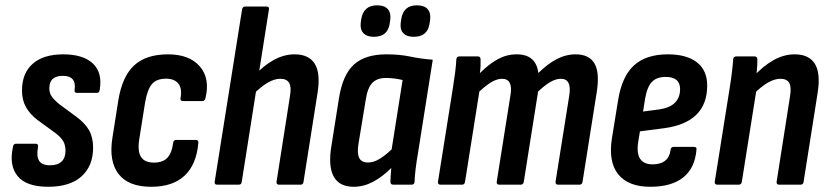

<svg xmlns="http://www.w3.org/2000/svg" viewBox="-20 -708 3175 736"><path d="M164.3 8Q81.4 8 47.7 -32.7Q14.1 -73.4 29.7 -145.2Q31.5 -157.1 41.6 -157.1H116.4Q127.4 -157.1 126 -145.2Q118.9 -109.3 129.8 -91.9Q140.6 -74.4 171.7 -74.4Q201.2 -74.4 216.1 -88.8Q231.1 -103.1 231.1 -130.2Q231.1 -151.2 223 -165.7Q214.9 -180.3 193.6 -197.1L123.7 -248Q94.9 -270 79.6 -297.2Q64.3 -324.4 64.3 -360.9Q64.3 -427.4 105.4 -463.6Q146.4 -499.7 222.5 -499.7Q298.4 -499.7 335.9 -464.8Q373.3 -429.8 362.3 -363.6Q360.9 -352 350.9 -352H275Q264 -352 266 -363.6Q273.8 -417.3 220.9 -417.3Q169.1 -417.3 169.1 -369.8Q169.1 -351.8 177.7 -338.9Q186.3 -326.1 206.4 -309.3L272.1 -260.9Q306.1 -235.9 321.5 -208.6Q336.9 -181.3 336.9 -142.1Q336.9 -72.2 292.8 -32.1Q248.8 8 164.3 8Z M559.9 8Q472.6 8 434.7 -40.8Q396.9 -89.5 410.7 -178.3L433.7 -324Q448.5 -415 494.3 -457.4Q540.2 -499.7 624.1 -499.7Q705.8 -499.7 745.9 -453.5Q785.9 -407.3 767.7 -332.1Q764.7 -320.6 756.2 -320.6H682Q669.7 -320.6 672.1 -332.1Q678.7 -369 663.5 -387.7Q648.4 -406.4 616.3 -406.4Q580 -406.4 562.4 -385.7Q544.7 -364.9 536.1 -314.4L514.3 -177.3Q506.3 -129.6 520.1 -107.2Q534 -84.7 570 -84.7Q604.5 -84.7 621.8 -103.4Q639 -122.2 643.6 -159.6Q645 -171.6 655.6 -171.6H729.9Q741.7 -171.6 740.3 -159.6Q732.9 -76.7 687.3 -34.4Q641.8 8 559.9 8Z M812.5 0Q801.5 0 802.9 -11L907.9 -671.6Q909.9 -683 919.5 -683H1001.6Q1013.3 -683 1010.9 -671.6L906.7 -11Q905.3 0 895.1 0ZM1050.1 0Q1038.7 0 1040.1 -11.4L1091.5 -339.3Q1097.7 -374.6 1088.4 -390.3Q1079.1 -406 1054.6 -406Q1032.2 -406 1006.8 -391.4Q981.4 -376.8 949.9 -345.6L950 -413.6Q988.8 -455.4 1028.4 -477.6Q1068 -499.7 1109.1 -499.7Q1164.3 -499.7 1186.8 -463.2Q1209.3 -426.6 1197.1 -350.8L1143.5 -11.4Q1142.5 0 1131.6 0Z M1335.9 8Q1280.9 8 1259.3 -31Q1237.7 -70 1250.1 -146.6L1279.5 -332.4Q1293.9 -422 1337.1 -460.9Q1380.2 -499.7 1461.4 -499.7Q1511.9 -499.7 1552.9 -491.1Q1593.9 -482.4 1638.9 -479.1L1582.9 -125Q1576.7 -89.3 1573.3 -61.3Q1569.9 -33.4 1569.1 -11.4Q1568.7 0 1557.1 0H1487.6Q1476.6 0 1476.6 -11.4Q1476.8 -23.6 1477.8 -37Q1478.8 -50.4 1479.8 -64Q1446 -30.2 1410 -11.1Q1373.9 8 1335.9 8ZM1391.2 -85.1Q1411.6 -85.1 1433.6 -98.1Q1455.6 -111 1481.3 -135.5L1523.3 -401.2Q1508.5 -405 1491.9 -407.1Q1475.4 -409.2 1460.1 -409.2Q1425.2 -409.2 1407.1 -390.2Q1388.9 -371.1 1381.9 -325.2L1354.1 -156.1Q1348.3 -121 1356.7 -103.1Q1365.1 -85.1 1391.2 -85.1ZM1566 -566.9Q1538.9 -566.9 1525.8 -581Q1512.7 -595 1516.1 -620.4L1517.9 -633.1Q1525.3 -687.6 1578.4 -687.6Q1606.1 -687.6 1619.1 -673.3Q1632 -658.9 1628.9 -633.1L1627.1 -620.4Q1620.5 -566.9 1566 -566.9ZM1413.2 -566.9Q1386.1 -566.9 1373 -581Q1360 -595 1362.8 -620.4L1364.5 -633.1Q1372.5 -687.6 1425.6 -687.6Q1453.4 -687.6 1466.3 -673.3Q1479.3 -658.9 1476.1 -633.1L1474.3 -620.4Q1467.7 -566.9 1413.2 -566.9Z M1669.3 0Q1657.5 0 1658.9 -11.4L1715.5 -366.8Q1721.1 -401.8 1724.7 -430.4Q1728.3 -459 1729.3 -480.4Q1730.1 -491.7 1740.7 -491.7H1811.8Q1822.2 -491.7 1822.2 -480.4Q1822.6 -468.6 1822.1 -455.5Q1821.6 -442.4 1819.6 -427.7Q1854.6 -462.8 1888.6 -481.3Q1922.6 -499.7 1960.6 -499.7Q2035 -499.7 2043.7 -428.1Q2078.2 -462.5 2113.6 -481.1Q2149 -499.7 2186.7 -499.7Q2238.5 -499.7 2259 -464.4Q2279.5 -429 2267.3 -353.6L2213.1 -11.4Q2211.7 0 2201.1 0H2119.6Q2108.3 0 2109.7 -12L2162.1 -341.3Q2172.7 -406 2130 -406Q2111.2 -406 2090 -393.9Q2068.8 -381.8 2042.7 -357L1987.9 -11.4Q1986.1 0 1975.9 0H1894.5Q1882.7 0 1884.1 -11.4L1936.5 -341.3Q1947.9 -406 1904.4 -406Q1886 -406 1865 -393.9Q1844 -381.8 1817.5 -357L1762.7 -11.4Q1761.3 0 1750.7 0Z M2472.9 8Q2388.4 8 2349.9 -39.8Q2311.5 -87.5 2325.7 -177.9L2349.3 -323.2Q2363.7 -414.6 2410.1 -457.2Q2456.6 -499.7 2540.1 -499.7Q2612.2 -499.7 2651.6 -469Q2690.9 -438.2 2690.9 -380.2Q2690.9 -308.9 2649.3 -268.2Q2607.7 -227.5 2525.8 -216.5L2433.1 -204.5L2426.3 -163.2Q2419.9 -120.1 2434.1 -99Q2448.2 -78 2482.3 -78Q2512.3 -78 2529.9 -92.1Q2547.4 -106.2 2550.6 -133.9Q2552 -144.9 2562 -144.9H2640.1Q2651.7 -144.9 2649.7 -133.9Q2644.1 -63.8 2599 -27.9Q2554 8 2472.9 8ZM2445.1 -280.5 2507.7 -288.7Q2548.2 -294.8 2567.6 -314.6Q2587 -334.4 2587 -366.5Q2587 -390.1 2572.9 -401.6Q2558.8 -413.2 2531.9 -413.2Q2496.8 -413.2 2478.5 -393.4Q2460.1 -373.7 2452.7 -328.4Z M2967.1 0Q2955.7 0 2957.1 -11.4L3008.5 -339.3Q3014.3 -374.6 3005.2 -390.3Q2996.1 -406 2971.6 -406Q2949.2 -406 2923.8 -391.4Q2898.4 -376.8 2866.9 -345.6L2867 -413.6Q2905.8 -455.4 2945.4 -477.6Q2985 -499.7 3026.1 -499.7Q3081.3 -499.7 3103.8 -463.2Q3126.3 -426.6 3114.1 -350.8L3060.5 -11.4Q3059.5 0 3048.6 0ZM2730.3 0Q2718.5 0 2719.9 -11.4L2776.5 -366.8Q2782.1 -401.2 2785.7 -430.9Q2789.3 -460.6 2790.3 -479.8Q2791.1 -491.7 2802.3 -491.7H2872.4Q2883.2 -491.7 2883.2 -480.4Q2883.6 -463.4 2881.3 -437.6Q2879 -411.9 2876.4 -393.7L2880.5 -368.9L2823.7 -11.4Q2821.9 0 2811.7 0Z"/></svg>

Font: Sofia Sans Condensed
Style: Italic
Weight: 400
Italic angle: -9°
Designer: Botio Nikoltchev, Ani Petrova
Foundry: lettersoup
Version: Version 4.101